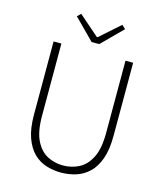

<svg xmlns="http://www.w3.org/2000/svg" viewBox="-134 -1028 969 1140"><g transform="rotate(15 350.0 -458.0)"><path d="M349 13Q303 13 259 -0.5Q215 -14 181 -47Q147 -80 126.5 -136.5Q106 -193 106 -278V-728H154V-284Q154 -187 181.5 -132Q209 -77 253.5 -54Q298 -31 349 -31Q402 -31 447 -54Q492 -77 520 -132Q548 -187 548 -284V-728H595V-278Q595 -193 574.5 -136.5Q554 -80 519 -47Q484 -14 439.5 -0.5Q395 13 349 13ZM325 -783 201 -908 222 -929 347 -820H352L475 -929L497 -908L372 -783Z"/></g></svg>

Font: Noto Sans SC ExtraLight
Style: Regular
Weight: 250
Designer: Ryoko NISHIZUKA 西塚涼子 (kana, bopomofo & ideographs); Paul D. Hunt (Latin, Greek & Cyrillic); Sandoll Communications 산돌커뮤니
Foundry: Adobe
Version: Version 2.004-H2;hotconv 1.0.118;makeotfexe 2.5.65603